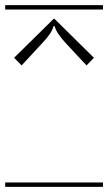

<svg xmlns="http://www.w3.org/2000/svg" viewBox="-29 -728 421 748"><path d="M-8.8 -708H372.1V-690.9H-8.8ZM-8.8 -17.1H372.1V0H-8.8ZM25.9 -502.9 180.2 -654.8H183.1L336.9 -502.9L308.1 -473.1L228 -559.1Q189.5 -600.6 184.1 -626H179.2Q173.8 -599.6 134.8 -559.1L55.2 -473.1Z"/></svg>

Font: FoglihtenFr02
Style: Regular
Weight: 500
Version: Version 0.68